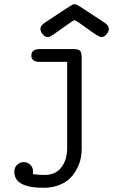

<svg xmlns="http://www.w3.org/2000/svg" viewBox="-20 -664 565 912"><path d="M172 -527Q172 -543 194 -557Q320 -641 327 -643Q330 -644 334 -644H335Q342 -644 359 -633.5Q376 -623 474 -558Q497 -544 497 -526Q497 -515 486.5 -501.5Q476 -488 462 -488H460Q449 -488 395 -528Q341 -568 334 -568Q329 -568 303 -549Q224 -492 215 -489Q211 -488 207 -488Q193 -488 182.5 -501.5Q172 -515 172 -527ZM48 152Q48 131 61.5 118.5Q75 106 93 106Q110 106 123.5 118.5Q137 131 137 151Q137 160 136 163Q166 167 192 167Q246 167 273 129Q299 94 299 39V-370H169Q129 -370 129 -400Q129 -431 170 -431H328Q353 -431 360.5 -422.5Q368 -414 368 -390V44Q368 65 363.5 88Q359 111 346 136.5Q333 162 313.5 182Q294 202 261 215Q228 228 187 228Q48 228 48 152Z"/></svg>

Font: CMU Typewriter Text
Style: Regular
Weight: 500
Monospace: yes
Version: Version 0.7.0